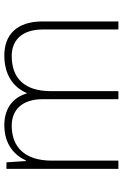

<svg xmlns="http://www.w3.org/2000/svg" viewBox="144 -724 580 909"><g transform="rotate(-90 434.5 -270.0)"><path d="M626 -540C536 -540 476 -499 448 -434H446C426 -503 371 -540 296 -540C202 -540 152 -489 129 -438H126L120 -530H89V0H128V-315C128 -448 197 -505 293 -505C366 -505 419 -459 419 -357V0H457V-319C457 -449 522 -505 623 -505C696 -505 749 -459 749 -357V0H787V-359C787 -483 722 -540 626 -540Z"/></g></svg>

Font: Noto Sans Sinhala ExtraLight
Style: Regular
Weight: 200
Designer: Jelle Bosma - Monotype Design Team
Foundry: Monotype Imaging Inc.
Version: Version 2.006